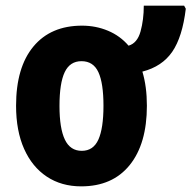

<svg xmlns="http://www.w3.org/2000/svg" viewBox="-20 -651 679 681"><path d="M501 -276Q501 -141 440 -65.5Q379 10 268 10Q198 10 146 -24.5Q94 -59 65.5 -123Q37 -187 37 -276Q37 -412 98.5 -486Q160 -560 271 -560Q320 -560 363 -542Q406 -524 436 -489Q467 -498 478.5 -539.5Q490 -581 490 -631H633L639 -620Q627 -520 591 -467.5Q555 -415 485 -397Q501 -344 501 -276ZM191 -275Q191 -196 210 -156Q229 -116 270 -116Q311 -116 329 -156Q347 -196 347 -276Q347 -356 329 -395Q311 -434 269 -434Q228 -434 209.5 -395Q191 -356 191 -275Z"/></svg>

Font: Noto Sans Condensed ExtraBold
Style: Regular
Weight: 800
Width: 3
Designer: Monotype Design Team
Foundry: Monotype Imaging Inc.
Version: Version 2.013; ttfautohint (v1.8.4.7-5d5b)